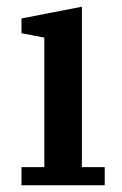

<svg xmlns="http://www.w3.org/2000/svg" viewBox="-20 -552 363 572"><path d="M44 -54H112V-440L44 -453V-497L224 -532V-54H292V0H44Z"/></svg>

Font: IBM Plex Serif Medium
Style: Regular
Weight: 500
Designer: Mike Abbink, Paul van der Laan, Pieter van Rosmalen
Foundry: Bold Monday
Version: Version 2.5